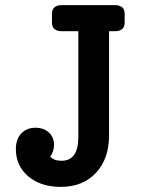

<svg xmlns="http://www.w3.org/2000/svg" viewBox="-20 -720 552 750"><path d="M428 -700Q467 -700 467 -666V-632Q467 -598 428 -598H406V-191Q406 -100 355 -45Q304 10 218 10Q139 10 90.5 -31Q42 -72 42 -138Q42 -176 63 -198.5Q84 -221 118 -221Q151 -221 171 -202.5Q191 -184 191 -154Q191 -128 176 -108Q191 -92 220 -92Q286 -92 286 -185V-598H222Q183 -598 183 -632V-666Q183 -700 222 -700Z"/></svg>

Font: Solway Medium
Style: Regular
Weight: 500
Designer: Mariya V. Pigoulevskaya
Foundry: The Northern Block Ltd.
Version: Version 1.000;hotconv 1.0.109;makeotfexe 2.5.65596